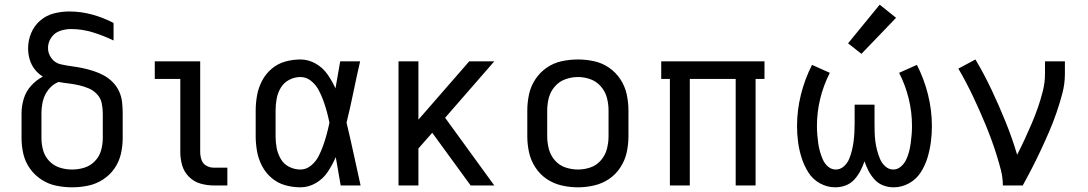

<svg xmlns="http://www.w3.org/2000/svg" viewBox="-20 -792 4648 820"><path d="M288 8Q322 8 356 1Q390 -6 419.5 -25Q449 -44 468.5 -72Q488 -100 496 -133.5Q504 -167 504 -202V-307Q504 -331 501.5 -355Q499 -379 489 -401Q479 -423 462 -440.5Q445 -458 424 -469.5Q403 -481 380 -488.5Q357 -496 333.5 -501Q310 -506 286.5 -509Q263 -512 239 -517.5Q215 -523 200 -543Q185 -563 185 -587Q185 -611 199 -631.5Q213 -652 236 -660Q259 -668 283 -668Q330 -668 376 -654Q422 -640 465 -619V-694Q421 -717 373 -730Q325 -743 276 -743Q242 -743 209.5 -734.5Q177 -726 151.5 -704Q126 -682 113 -650.5Q100 -619 100 -586Q100 -562 106.5 -539Q113 -516 128 -496.5Q143 -477 163 -465Q135 -450 113 -426Q91 -402 81.5 -370.5Q72 -339 72 -307V-202Q72 -167 80 -133.5Q88 -100 108 -72Q128 -44 157 -25Q186 -6 220 1Q254 8 288 8ZM288 -68Q261 -68 235.5 -76Q210 -84 191 -103.5Q172 -123 164.5 -149Q157 -175 157 -202V-307Q157 -335 163.5 -361.5Q170 -388 187.5 -410Q205 -432 230 -442Q252 -438 273.5 -435.5Q295 -433 317 -428Q339 -423 359 -414.5Q379 -406 394.5 -389.5Q410 -373 414.5 -351Q419 -329 419 -307V-202Q419 -175 411.5 -149Q404 -123 385 -103.5Q366 -84 340.5 -76Q315 -68 288 -68Z M892 0H951V-76H892Q876 -76 861 -84.5Q846 -93 840.5 -109.5Q835 -126 835 -143V-530H641V-455H750V-143Q750 -114 758 -86Q766 -58 787 -37Q808 -16 836 -8Q864 0 892 0Z M1263 8Q1298 8 1329.5 -10.5Q1361 -29 1380.5 -59Q1400 -89 1414 -121Q1424 -60 1435 0H1520Q1505 -67 1490.5 -134.5Q1476 -202 1460 -268Q1476 -333 1489.5 -399Q1503 -465 1518 -530H1433Q1423 -473 1413 -416V-414Q1399 -445 1379 -474Q1359 -503 1328 -520.5Q1297 -538 1263 -538Q1230 -538 1198 -529Q1166 -520 1140.5 -498.5Q1115 -477 1099.5 -447.5Q1084 -418 1078 -385.5Q1072 -353 1072 -320V-210Q1072 -177 1078 -144.5Q1084 -112 1099.5 -82.5Q1115 -53 1140.5 -31.5Q1166 -10 1198 -1Q1230 8 1263 8ZM1263 -68Q1238 -68 1215 -79.5Q1192 -91 1179 -113.5Q1166 -136 1161.5 -160.5Q1157 -185 1157 -210V-320Q1157 -345 1161.5 -370Q1166 -395 1179 -417Q1192 -439 1215 -451Q1238 -463 1263 -463Q1288 -463 1308 -447Q1328 -431 1340 -409Q1352 -387 1360.5 -363.5Q1369 -340 1375.5 -316.5Q1382 -293 1387 -268Q1382 -244 1375.5 -219.5Q1369 -195 1360.5 -171Q1352 -147 1340.5 -124.5Q1329 -102 1308.5 -85Q1288 -68 1263 -68Z M1682 0H1767V-158L1826 -225L1990 0H2091L1881 -289L2091 -530H1984L1767 -281V-530H1682Z M2448 8Q2483 8 2517.5 0Q2552 -8 2581 -27.5Q2610 -47 2629.5 -77Q2649 -107 2656.5 -141Q2664 -175 2664 -210V-320Q2664 -355 2656.5 -389.5Q2649 -424 2629.5 -453.5Q2610 -483 2581 -503Q2552 -523 2517.5 -530.5Q2483 -538 2448 -538Q2413 -538 2378.5 -530.5Q2344 -523 2315 -503Q2286 -483 2266.5 -453.5Q2247 -424 2239.5 -389.5Q2232 -355 2232 -320V-210Q2232 -175 2239.5 -141Q2247 -107 2266.5 -77Q2286 -47 2315 -27.5Q2344 -8 2378.5 0Q2413 8 2448 8ZM2448 -68Q2421 -68 2394.5 -77Q2368 -86 2349.5 -107.5Q2331 -129 2324 -156Q2317 -183 2317 -210V-320Q2317 -348 2324 -374.5Q2331 -401 2349.5 -422.5Q2368 -444 2394.5 -453.5Q2421 -463 2448 -463Q2476 -463 2502 -453.5Q2528 -444 2546.5 -422.5Q2565 -401 2572 -374.5Q2579 -348 2579 -320V-210Q2579 -183 2572 -156Q2565 -129 2546.5 -107.5Q2528 -86 2502 -77Q2476 -68 2448 -68Z M2841 0H2926V-455H3122V0H3207V-455H3245V-530H2804V-455H2841Z M3547 8Q3570 8 3591.5 0Q3613 -8 3628.5 -25Q3644 -42 3654.5 -62Q3665 -82 3672 -103Q3679 -82 3689.5 -62Q3700 -42 3715.5 -25Q3731 -8 3752.5 0Q3774 8 3797 8Q3831 8 3862 -9Q3893 -26 3912 -55.5Q3931 -85 3941 -118Q3951 -151 3955.5 -185Q3960 -219 3960 -253Q3960 -321 3943.5 -387.5Q3927 -454 3896 -515L3820 -481Q3847 -428 3861 -370.5Q3875 -313 3875 -254Q3875 -235 3873.5 -217Q3872 -199 3869.5 -180.5Q3867 -162 3862.5 -144.5Q3858 -127 3850 -110Q3842 -93 3827.5 -80.5Q3813 -68 3795 -68Q3776 -68 3761 -81.5Q3746 -95 3738.5 -113Q3731 -131 3726 -150Q3721 -169 3718.5 -188Q3716 -207 3715.5 -226.5Q3715 -246 3715 -265V-345H3630V-265Q3630 -246 3629 -226.5Q3628 -207 3625.5 -188Q3623 -169 3618.5 -150Q3614 -131 3606.5 -113Q3599 -95 3584 -81.5Q3569 -68 3549 -68Q3531 -68 3516.5 -80.5Q3502 -93 3494.5 -110Q3487 -127 3482 -144.5Q3477 -162 3474.5 -180.5Q3472 -199 3470.5 -217Q3469 -235 3469 -254Q3469 -313 3483 -370.5Q3497 -428 3524 -481L3448 -515Q3417 -454 3400.5 -387.5Q3384 -321 3384 -253Q3384 -219 3388.5 -185Q3393 -151 3403.5 -118Q3414 -85 3432.5 -55.5Q3451 -26 3482 -9Q3513 8 3547 8ZM3659 -562 3807 -716 3737 -772 3602 -607Z M4263 0H4348Q4369 -38 4388.5 -76Q4408 -114 4426 -152.5Q4444 -191 4461 -230.5Q4478 -270 4492 -310.5Q4506 -351 4517 -392.5Q4528 -434 4528 -477V-530H4443V-477Q4443 -440 4434 -404Q4425 -368 4413 -333.5Q4401 -299 4386.5 -265Q4372 -231 4356.5 -197.5Q4341 -164 4324 -131Q4303 -202 4275 -271Q4247 -340 4215.5 -407Q4184 -474 4146 -538L4073 -499Q4090 -470 4105.5 -440.5Q4121 -411 4135.5 -380.5Q4150 -350 4163.5 -319.5Q4177 -289 4190 -257.5Q4203 -226 4214.5 -194.5Q4226 -163 4236 -131Q4246 -99 4254.5 -66.5Q4263 -34 4263 0Z"/></svg>

Font: Iosevka Sparkle
Style: Regular
Weight: 400
Designer: Belleve Invis
Foundry: Belleve Invis
Version: Version 4.5.0; ttfautohint (v1.8.3)